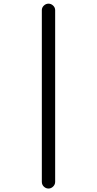

<svg xmlns="http://www.w3.org/2000/svg" viewBox="-20 -830 540 1069"><path d="M212.9 182.6V-773.4Q212.9 -788.1 224.1 -798.8Q235.4 -809.6 250 -809.6Q264.6 -809.6 275.9 -798.8Q287.1 -788.1 287.1 -773.4V182.6Q287.1 197.3 275.9 208.5Q264.6 219.7 250 219.7Q235.4 219.7 224.1 209Q212.9 198.2 212.9 182.6Z"/></svg>

Font: Rounded-X Mgen+ 1mn regular
Style: Regular
Weight: 400
Designer: [Source Han Sans]
Ryoko NISHIZUKA  (kana & ideographs); Paul D. Hunt (Latin, Greek & Cyrillic); Wenlong ZHANG  (bopomofo
Version: Version 1.059.20150602